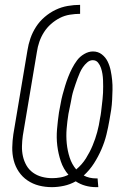

<svg xmlns="http://www.w3.org/2000/svg" viewBox="-20 -763 540 791"><path d="M376 8Q353 8 331.5 2Q310 -4 292 -16Q269 -3 243.5 2.5Q218 8 194 8Q166 8 140.5 1.5Q115 -5 93.5 -19.5Q72 -34 57.5 -55.5Q43 -77 36.5 -102.5Q30 -128 30.5 -155.5Q31 -183 35 -210L93 -555Q97 -581 105.5 -605.5Q114 -630 128.5 -652.5Q143 -675 164 -693Q185 -711 209 -722.5Q233 -734 259 -738.5Q285 -743 310 -743V-706Q290 -706 268 -702.5Q246 -699 226.5 -689Q207 -679 190 -664Q173 -649 161 -630Q149 -611 142 -590.5Q135 -570 132 -549L74 -204Q71 -183 70.5 -161Q70 -139 74.5 -119Q79 -99 89 -81.5Q99 -64 115.5 -52Q132 -40 152.5 -34.5Q173 -29 195 -29Q212 -29 229 -32Q246 -35 262 -43Q241 -67 230.5 -98.5Q220 -130 216 -163Q212 -196 215 -231Q218 -266 223 -300Q227 -319 230 -337Q233 -355 238 -373.5Q243 -392 248.5 -410Q254 -428 261 -446Q268 -464 277 -481.5Q286 -499 297.5 -514.5Q309 -530 327 -540.5Q345 -551 363 -551Q384 -551 399.5 -539Q415 -527 423.5 -509.5Q432 -492 436 -472.5Q440 -453 442 -433Q444 -413 443.5 -393Q443 -373 442 -352Q441 -331 438 -310.5Q435 -290 431 -269Q426 -239 418.5 -208.5Q411 -178 398 -148Q385 -118 367.5 -90.5Q350 -63 325 -40Q336 -34 349 -31Q362 -28 376 -28H382L385 8ZM294 -65Q318 -85 334 -110.5Q350 -136 361.5 -163.5Q373 -191 380.5 -219Q388 -247 392 -275Q395 -289 396.5 -302Q398 -315 399.5 -328Q401 -341 402.5 -354.5Q404 -368 404.5 -381Q405 -394 405 -407Q405 -420 404.5 -433Q404 -446 402 -458.5Q400 -471 396 -483Q392 -495 384 -505Q376 -515 362 -515Q350 -515 339.5 -506Q329 -497 321.5 -486Q314 -475 309 -463.5Q304 -452 299.5 -440Q295 -428 291 -416Q287 -404 283 -391.5Q279 -379 276.5 -367Q274 -355 272 -343Q270 -331 267 -318.5Q264 -306 262 -294Q257 -263 254.5 -232.5Q252 -202 255 -172Q258 -142 267 -114Q276 -86 294 -65Z"/></svg>

Font: Iosevka SS18 Extralight
Style: Italic
Weight: 200
Italic angle: -9°
Monospace: yes
Designer: Belleve Invis
Foundry: Belleve Invis
Version: Version 25.1.1; ttfautohint (v1.8.4)